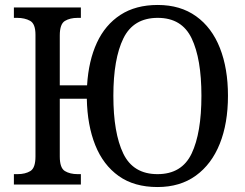

<svg xmlns="http://www.w3.org/2000/svg" viewBox="-20 -744 989 774"><path d="M615 10Q521 10 458.5 -34.5Q396 -79 364 -159Q332 -239 330 -346H221V-113Q221 -67 241.5 -54.5Q262 -42 293 -42H306V0H36V-42H51Q82 -42 102.5 -54.5Q123 -67 123 -113V-604Q123 -648 101.5 -660Q80 -672 49 -672H36V-714H306V-672H293Q262 -672 241.5 -659.5Q221 -647 221 -601V-400H331Q337 -499 370.5 -571.5Q404 -644 465.5 -684Q527 -724 616 -724Q707 -724 770.5 -678.5Q834 -633 866.5 -550.5Q899 -468 899 -358Q899 -247 866 -164.5Q833 -82 769.5 -36Q706 10 615 10ZM615 -42Q713 -42 752.5 -125Q792 -208 792 -358Q792 -507 752.5 -589.5Q713 -672 616 -672Q518 -672 477.5 -589.5Q437 -507 437 -358Q437 -208 477 -125Q517 -42 615 -42Z"/></svg>

Font: Noto Serif SemiCondensed
Style: Regular
Weight: 400
Width: 4
Designer: Monotype Design Team
Foundry: Monotype Imaging Inc.
Version: Version 2.013